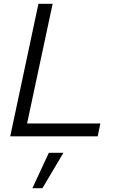

<svg xmlns="http://www.w3.org/2000/svg" viewBox="-20 -720 635 1014"><path d="M34 0 183 -700H258L123 -68H510L496 0ZM151 274 238 87H315L204 274Z"/></svg>

Font: Red Hat Text
Style: Italic
Weight: 300
Italic angle: -12°
Designer: Pentagram, MCKL
Foundry: Pentagram, MCKL
Version: Version 1.023